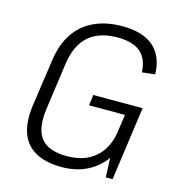

<svg xmlns="http://www.w3.org/2000/svg" viewBox="-106 -802 847 903"><g transform="rotate(15 317.5 -350.0)"><path d="M275 7Q197 7 147 -20.5Q97 -48 77.5 -102.5Q58 -157 69 -238L102 -467Q113 -545 148.5 -598.5Q184 -652 243 -679.5Q302 -707 380 -707Q480 -707 532.5 -661.5Q585 -616 587 -528L524 -521Q521 -587 483.5 -618.5Q446 -650 373 -650Q282 -650 231 -604.5Q180 -559 167 -467L135 -238Q122 -141 158 -95Q194 -49 285 -49Q371 -49 423 -95Q470 -135 485 -210L499 -307H324L331 -359H571L521 0H488L484 -95Q484 -94 484 -94Q450 -46 396.5 -19.5Q343 7 275 7Z"/></g></svg>

Font: Pathway Extreme 8pt Thin 12pt ExtraLight
Style: Italic
Weight: 250
Italic angle: -8°
Version: Version 1.001;gftools[0.9.26]